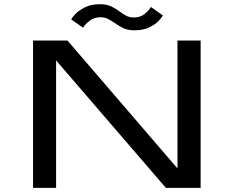

<svg xmlns="http://www.w3.org/2000/svg" viewBox="-20 -893 1140 912"><path d="M137 -0.5V-700.5H300.5L823 -93V-700.5H933V-0.5H768L246.5 -606V-0.5ZM619 -749Q585.5 -749 563.2 -760.5Q541 -772 523 -785Q508 -795 493 -803Q478 -811 457.5 -811Q427 -811 405.5 -794.2Q384 -777.5 374.5 -761.5L318.5 -800.5Q322 -810 338.8 -827.2Q355.5 -844.5 384.8 -858.8Q414 -873 454.5 -873Q487.5 -873 509.2 -862.2Q531 -851.5 548 -838.5Q563.5 -827 579 -818.5Q594.5 -810 616 -810Q647 -810 667.5 -827Q688 -844 697 -860L753 -820Q749.5 -810.5 733.2 -793.5Q717 -776.5 688.5 -762.8Q660 -749 619 -749Z"/></svg>

Font: Trispace Expanded
Style: Regular
Weight: 400
Width: 7
Designer: Tyler Finck
Foundry: Etcetera Type Company
Version: Version 1.210; ttfautohint (v1.8.3)